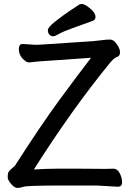

<svg xmlns="http://www.w3.org/2000/svg" viewBox="-20 -910 640 947"><path d="M451 -826Q451 -812 437 -807Q388 -789 340 -772Q292 -755 271.5 -743Q251 -731 241.5 -731Q232 -731 224 -739Q216 -747 216 -761Q216 -775 251 -803Q286 -831 328.5 -859.5Q371 -888 373.5 -889Q376 -890 385.5 -890Q395 -890 412 -878Q451 -851 451 -826ZM93 -693 156 -689Q174 -689 197 -691L439 -707Q462 -709 484 -712Q506 -715 523 -715Q540 -715 556 -692.5Q572 -670 572 -652Q572 -634 558 -629.5Q544 -625 525 -603Q337 -374 147 -74Q209 -78 264 -78H374L502 -77L539 -78H540Q559 -78 570.5 -55.5Q582 -33 582 -11Q582 11 561 11H560L457 5H292Q114 5 97 11Q80 17 66 17Q52 17 35 -2.5Q18 -22 18 -36Q18 -50 20.5 -58Q23 -66 36.5 -77.5Q50 -89 54 -93Q182 -293 272 -415.5Q362 -538 429 -625L200 -609Q176 -608 151 -605Q126 -602 124 -602H123Q109 -602 91 -621.5Q73 -641 73 -667Q73 -693 91 -693Z"/></svg>

Font: LXGW ZhenKai
Style: Regular
Weight: 400
Designer: LXGW / Fontworks Inc.
Foundry: LXGW / Fontworks Inc.
Version: Version 0.800;June 8, 2025